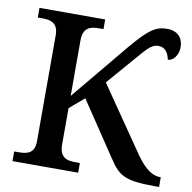

<svg xmlns="http://www.w3.org/2000/svg" viewBox="-80 -801 879 881"><g transform="rotate(10 359.0 -360.5)"><path d="M35 0H341V-45H320C280 -45 246 -54 246 -115V-284L314 -342L482 -91C528 -21 556 0 695 0H718V-45H716C677 -45 643 -71 604 -125L394 -430L536 -594C560 -621 579 -637 603 -637C635 -637 650 -613 656 -582C680 -582 704 -610 704 -649C704 -692 677 -721 630 -721C578 -721 546 -702 464 -604L246 -341V-599C246 -660 280 -669 320 -669H341V-714H35V-669H56C96 -669 130 -660 130 -603V-110C130 -53 96 -45 56 -45H35Z"/></g></svg>

Font: Noto Serif Thai Medium
Style: Regular
Weight: 500
Designer: Monotype Design Team
Foundry: Monotype Imaging Inc.
Version: Version 1.901;PS 001.901;hotconv 1.0.88;makeotf.lib2.5.64775